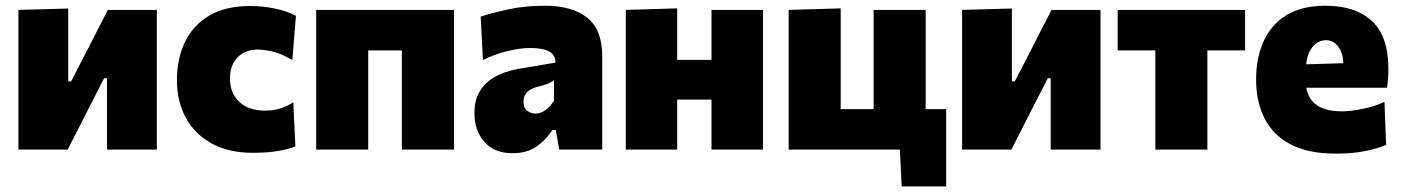

<svg xmlns="http://www.w3.org/2000/svg" viewBox="-20 -536 5022 688"><path d="M46 0V-500.5L224.5 -505.5V-244.5H235L292.5 -356Q311 -392 329.5 -428.5Q348 -465 366.5 -500.5H542V0H363.5V-255.5H353L297 -146Q278.5 -109.5 259.8 -72.8Q241 -36 222.5 0Z M886.5 11.5Q799 11.5 738.2 -22Q677.5 -55.5 645.8 -114Q614 -172.5 614 -249Q614 -325.5 642.8 -385.5Q671.5 -445.5 729.8 -480Q788 -514.5 876.5 -514.5Q921.5 -514.5 965.5 -505.2Q1009.5 -496 1040.5 -479.5L1027.5 -321Q984.5 -345.5 954 -352Q923.5 -358.5 903.5 -358.5Q858.5 -358.5 831.2 -330.2Q804 -302 804 -254.5Q804 -203 837.2 -171.2Q870.5 -139.5 931 -139.5Q985.5 -139.5 1031 -169.5L1038.5 -11Q1011.5 -1 975 5.2Q938.5 11.5 886.5 11.5Z M1113 0V-500.5H1607V0H1420V-355.5H1299.5V0Z M1816.5 13Q1750.5 13 1715.2 -28Q1680 -69 1680 -130Q1680 -173.5 1695.5 -202.2Q1711 -231 1735.2 -248.8Q1759.5 -266.5 1786.5 -275.8Q1813.5 -285 1836.5 -289L1970 -311.5Q1972.5 -364 1880 -364Q1845.5 -364 1800.5 -353.5Q1755.5 -343 1710.5 -321L1702.5 -476.5Q1740 -489 1800 -502.2Q1860 -515.5 1933 -515.5Q2029.5 -515.5 2083.8 -472.8Q2138 -430 2138 -334V0H1984L1971.5 -70H1959Q1939.5 -37.5 1904.2 -12.2Q1869 13 1816.5 13ZM1899 -129Q1917.5 -129 1935 -141.8Q1952.5 -154.5 1965 -175.5V-249Q1957.5 -242 1945 -236.8Q1932.5 -231.5 1901 -223.5Q1882 -218.5 1869 -206Q1856 -193.5 1856 -171.5Q1856 -148.5 1869.5 -138.8Q1883 -129 1899 -129Z M2222.5 0V-500.5L2406.5 -506V-321.5H2529.5V-500.5H2714V0H2529.5V-179H2406.5V0Z M3211 132 3204.5 0H2806V-500.5L2992.5 -506V-145H3110.5V-500.5H3297V-145H3370.5V132Z M3427.5 0V-500.5L3606 -505.5V-244.5H3616.5L3674 -356Q3692.5 -392 3711 -428.5Q3729.5 -465 3748 -500.5H3923.5V0H3745V-255.5H3734.5L3678.5 -146Q3660 -109.5 3641.2 -72.8Q3622.5 -36 3604 0Z M4120 0V-355.5H3985V-500.5H4441.5V-355.5H4306.5V0Z M4767.5 14.5Q4666.5 14.5 4603.2 -19.5Q4540 -53.5 4510.5 -113.2Q4481 -173 4481 -251Q4481 -328.5 4508 -388.2Q4535 -448 4590.2 -481.8Q4645.5 -515.5 4729.5 -515.5Q4836.5 -515.5 4895.8 -460.8Q4955 -406 4955 -289.5Q4955 -268.5 4953.8 -252.8Q4952.5 -237 4950 -221.5H4661Q4668 -180.5 4699.2 -158.8Q4730.5 -137 4791 -137Q4817.5 -137 4861.5 -145.5Q4905.5 -154 4941 -171L4947 -16.5Q4917.5 -4 4872.5 5.2Q4827.5 14.5 4767.5 14.5ZM4731.5 -392Q4705 -392 4685 -370Q4665 -348 4660.5 -305.5L4793.5 -309.5Q4792 -347.5 4774.8 -369.8Q4757.5 -392 4731.5 -392Z"/></svg>

Font: Heraclito ExtraBold
Style: Regular
Weight: 800
Designer: Kostas Bartsokas (font) & Cristiano Sobral (main changes)
Foundry: Kostas Bartsokas (font) & Cristiano Sobral (main changes)
Version: Version 1.00;July 8, 2020;FontCreator 13.0.0.2655 64-bit